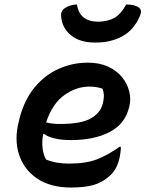

<svg xmlns="http://www.w3.org/2000/svg" viewBox="-20 -827 650 858"><path d="M373 -547Q425 -547 463.5 -529Q502 -511 525.5 -482Q549 -453 557.5 -418.5Q566 -384 558 -352L556 -344Q537 -271 468 -236Q399 -201 297 -201Q255 -201 224 -208.5Q193 -216 178 -228H173Q167 -197 170 -167Q173 -137 186 -114Q211 -104 236 -100Q261 -96 290 -96Q365 -96 414.5 -115.5Q464 -135 514 -171H520Q520 -156 518 -143.5Q516 -131 514 -120Q506 -88 493.5 -68.5Q481 -49 463 -35Q435 -11 396.5 0Q358 11 297 11Q205 11 145.5 -29.5Q86 -70 64.5 -138Q43 -206 65 -288L68 -301Q90 -383 135.5 -437.5Q181 -492 242.5 -519.5Q304 -547 373 -547ZM379 -440Q321 -440 267.5 -402Q214 -364 186 -280Q213 -273 248 -273Q343 -273 386 -298Q429 -323 439 -363Q445 -387 444 -403Q443 -419 438 -431Q425 -435 411.5 -437.5Q398 -440 379 -440ZM422 -730Q466 -732 493.5 -748.5Q521 -765 544 -807Q562 -807 577 -803.5Q592 -800 602 -792Q617 -780 604 -753Q578 -693 527 -665Q476 -637 410 -637H403Q337 -637 297 -669.5Q257 -702 253 -755Q251 -778 269 -790Q292 -806 324 -807Q329 -770 352.5 -750Q376 -730 422 -730Z"/></svg>

Font: Recursive Mn Csl St SmB
Style: Italic
Weight: 600
Italic angle: -15°
Monospace: yes
Version: Version 1.079;hotconv 1.0.112;makeotfexe 2.5.65598; ttfautoh